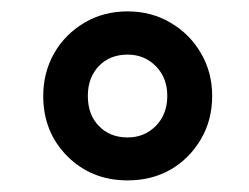

<svg xmlns="http://www.w3.org/2000/svg" viewBox="-20 -721 434 334"><path d="M55.2 -554.2Q55.2 -594.7 74.2 -628.4Q93.3 -661.6 127 -681.6Q160.2 -701.2 202.1 -701.2Q243.2 -701.2 276.4 -681.6Q310.1 -662.1 329.6 -628.4Q349.1 -595.2 349.1 -554.2Q349.1 -512.2 329.6 -479Q309.1 -444.3 276.4 -425.8Q243.7 -407.2 202.1 -407.2Q139.2 -407.2 97.2 -449.2Q55.2 -491.2 55.2 -554.2ZM251.5 -502.4Q271 -522.5 271 -554.2Q271 -585.4 251.5 -605.5Q231.4 -626 202.1 -626Q170.9 -626 151.9 -606Q132.8 -585.9 132.8 -554.2Q132.8 -521.5 151.9 -502Q170.9 -481.9 202.1 -481.9Q231.4 -481.9 251.5 -502.4Z"/></svg>

Font: D-DIN Exp
Style: DINExp-Bold
Weight: 700
Width: 7
Designer: Charles Nix
Foundry: Datto Inc.
Version: Version 1.00